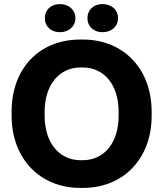

<svg xmlns="http://www.w3.org/2000/svg" viewBox="-20 -908 801 942"><path d="M274 -750C317 -750 350 -778 350 -819C350 -860 317 -888 274 -888C230 -888 200 -860 200 -819C200 -778 230 -750 274 -750ZM483 -750C527 -750 559 -778 559 -819C559 -860 527 -888 483 -888C439 -888 409 -860 409 -819C409 -778 439 -750 483 -750ZM37 -340C37 -130 176 14 374 14H387C585 14 724 -129 724 -340V-360C724 -571 585 -714 387 -714H374C173 -714 37 -573 37 -360ZM199 -340V-360C199 -493 272 -577 375 -577H386C490 -577 562 -493 562 -360V-340C562 -206 490 -122 386 -122H375C272 -122 199 -206 199 -340Z"/></svg>

Font: Fixel Text Bold
Style: Bold
Weight: 700
Width: 4
Designer: AlfaBravo + MacPaw
Foundry: Kyrylo Tkachov, Marchela Mozhyna, Serhii Makarenko, Maria Weinstein, Zakhar Kryvoshyya
Version: Version 1.211